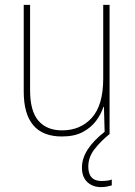

<svg xmlns="http://www.w3.org/2000/svg" viewBox="-20 -614 553 785"><path d="M428 -594V-66H408L405 -177H403Q393 -147 372.5 -119.5Q352 -92 318 -74Q284 -56 233 -56Q77 -56 77 -240V-594H103V-245Q103 -160 137 -120.5Q171 -81 234 -81Q309 -81 355.5 -132.5Q402 -184 402 -293V-594ZM341 67Q341 126 395 126Q407 126 419 124.5Q431 123 437 120V144Q430 146 418.5 148.5Q407 151 393 151Q359 151 337 130.5Q315 110 315 71Q315 -3 409 -76L428 -66Q391 -36 366 -3.5Q341 29 341 67Z"/></svg>

Font: Noto Sans Malayalam UI SemiCondensed Thin
Style: Regular
Weight: 100
Width: 4
Designer: Jelle Bosma - Monotype Design Team
Foundry: Monotype Imaging Inc.
Version: Version 2.104; ttfautohint (v1.8.4.7-5d5b)